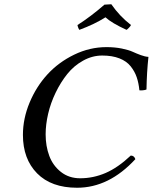

<svg xmlns="http://www.w3.org/2000/svg" viewBox="-20 -882 725 912"><path d="M346.2 9.8Q223.6 9.8 156.2 -58.6Q88.9 -127 88.9 -241.2Q88.9 -318.8 120.6 -394.8Q152.3 -470.7 205.3 -528.6Q258.3 -586.4 332.3 -622.3Q406.2 -658.2 485.8 -658.2Q525.4 -658.2 558.6 -651.4Q591.8 -644.5 609.9 -636.2Q627.9 -627.9 648.2 -620.4Q668.5 -612.8 685.1 -611.8Q677.2 -539.1 675.8 -457Q669.9 -454.1 658.9 -453.1Q647.9 -452.1 642.1 -453.1Q638.7 -487.8 629.4 -515.1Q620.1 -542.5 600.8 -566.9Q581.5 -591.3 547.4 -604.7Q513.2 -618.2 465.8 -618.2Q418.5 -618.2 374.8 -594Q331.1 -569.8 299.6 -530.5Q268.1 -491.2 244.4 -442.1Q220.7 -393.1 208.7 -341.8Q196.8 -290.5 196.8 -244.1Q196.8 -188 214.1 -141.6Q231.4 -95.2 269.5 -65.2Q307.6 -35.2 360.8 -35.2Q423.3 -35.2 481.9 -60.5Q540.5 -85.9 601.1 -143.1Q617.2 -143.1 623 -126Q497.6 9.8 346.2 9.8ZM602.1 -763.2Q600.6 -758.8 593 -750.7Q585.4 -742.7 581.1 -740.2Q510.3 -772.5 481 -799.8Q429.7 -767.1 356.9 -740.2Q354.5 -742.7 351.3 -751.2Q348.1 -759.8 348.1 -763.2Q411.1 -803.2 476.1 -859.9L508.8 -861.8Q547.4 -805.7 602.1 -763.2Z"/></svg>

Font: Common Serif Medium
Style: Italic
Weight: 500
Italic angle: -12°
Designer: Philipp H. Poll, Khaled Hosny
Foundry: Stefan Peev, Context Ltd.
Version: Version 1.026